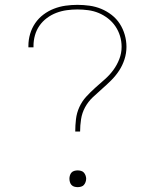

<svg xmlns="http://www.w3.org/2000/svg" viewBox="-20 -763 640 791"><path d="M290 -221Q290 -246 293 -272Q296 -298 307 -322Q318 -346 335.5 -365Q353 -384 372.5 -401.5Q392 -419 411.5 -436Q431 -453 446.5 -474Q462 -495 471.5 -519.5Q481 -544 481 -570Q481 -593 474.5 -614.5Q468 -636 455.5 -654.5Q443 -673 425 -687Q407 -701 386.5 -709.5Q366 -718 343.5 -721Q321 -724 299 -724Q277 -724 255 -721Q233 -718 212 -710Q191 -702 173 -688.5Q155 -675 142.5 -657Q130 -639 124 -617.5Q118 -596 118 -574Q118 -572 118 -570.5Q118 -569 118 -568H97Q97 -570 97 -571.5Q97 -573 97 -574Q97 -599 104 -623Q111 -647 125 -667.5Q139 -688 159 -703Q179 -718 202 -727Q225 -736 249.5 -739.5Q274 -743 299 -743Q324 -743 349 -739.5Q374 -736 397 -726.5Q420 -717 440 -701.5Q460 -686 473.5 -665Q487 -644 494 -619.5Q501 -595 501 -570Q501 -544 493 -519Q485 -494 471 -472.5Q457 -451 438.5 -432.5Q420 -414 400.5 -397Q381 -380 362 -362Q343 -344 330.5 -321Q318 -298 314 -272Q310 -246 310 -221ZM300 8Q293 8 286 6Q279 4 274.5 -1Q270 -6 268 -13Q266 -20 266 -27Q266 -33 268 -40Q270 -47 274.5 -52Q279 -57 286 -59Q293 -61 300 -61Q307 -61 314 -59Q321 -57 325.5 -52Q330 -47 332.5 -40Q335 -33 335 -27Q335 -20 332.5 -13Q330 -6 325.5 -1Q321 4 314 6Q307 8 300 8Z"/></svg>

Font: Iosevka Curly Thin Extended
Style: Regular
Weight: 100
Width: 7
Monospace: yes
Designer: Belleve Invis
Foundry: Belleve Invis
Version: Version 11.1.0; ttfautohint (v1.8.3)